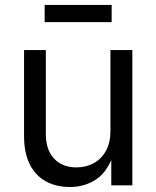

<svg xmlns="http://www.w3.org/2000/svg" viewBox="-20 -748 631 775"><path d="M262.2 6.8Q207 6.8 165.3 -15.9Q123.5 -38.6 100.3 -84.5Q77.1 -130.4 77.1 -199.2V-545.9H165V-206.5Q165 -143.6 198.2 -107.9Q231.4 -72.3 288.6 -72.3Q327.6 -72.3 358.6 -89.4Q389.6 -106.4 407.7 -139.4Q425.8 -172.4 425.8 -218.8V-545.9H514.2V0H429.2V-132.3H440.9Q415.5 -55.7 368.9 -24.4Q322.3 6.8 262.2 6.8ZM430.7 -728V-658.7H160.2V-728Z"/></svg>

Font: Adwaita Sans
Style: Regular
Weight: 400
Designer: Rasmus Andersson
Foundry: rsms
Version: Version 4.001;git-9221beed3